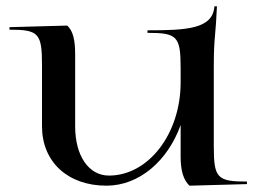

<svg xmlns="http://www.w3.org/2000/svg" viewBox="-20 -583 817 608"><path d="M10 -489C102.5 -489 113 -477.6 113 -377V-183C113 -70.5 194.6 5 317 5C421.4 5 511.4 -74 552 -187.1V-87C552 -42 561 -13 580 5L762 0V-8C667.5 -8 657 -19.4 657 -120V-367C657 -425.5 658.7 -446.4 661.2 -475C662.9 -494.8 665 -518.8 667 -563H659C654 -491 570.7 -487 447 -487V-479C541.5 -479 552 -467.9 552 -367V-322C552 -159.6 450.3 -27 325 -27C261 -27 218 -89.4 218 -183V-410C218 -455.5 212 -484 193 -502L10 -497Z"/></svg>

Font: Prida01
Style: Bold
Weight: 700
Designer: gluk
Foundry: gluk
Version: Version 00.072